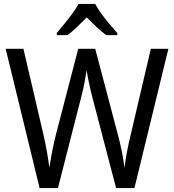

<svg xmlns="http://www.w3.org/2000/svg" viewBox="-20 -964 893 984"><path d="M843 -714 669 0H575L454 -463Q445 -497 436.5 -537Q428 -577 424 -604Q421 -583 413.5 -543Q406 -503 395 -462L277 0H183L9 -714H100L202 -277Q224 -179 233 -104Q239 -145 248 -191Q257 -237 268 -280L381 -714H468L583 -278Q595 -234 604 -189.5Q613 -145 618 -104Q623 -145 631.5 -189.5Q640 -234 651 -278L753 -714ZM468 -944Q479 -922 499 -894.5Q519 -867 541 -841Q563 -815 581 -795V-784H525Q501 -801 475.5 -825Q450 -849 425 -875Q399 -849 374 -825Q349 -801 326 -784H271V-795Q289 -816 310.5 -842.5Q332 -869 351.5 -895.5Q371 -922 383 -944Z"/></svg>

Font: Noto Sans Kannada SemiCondensed
Style: Regular
Weight: 400
Width: 4
Designer: Jelle Bosma - Monotype Design Team
Foundry: Monotype Imaging Inc.
Version: Version 2.005; ttfautohint (v1.8.4.7-5d5b)